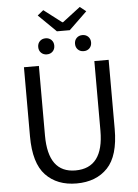

<svg xmlns="http://www.w3.org/2000/svg" viewBox="-68 -1126 856 1190"><g transform="rotate(-5 360.5 -531.0)"><path d="M210 -1045 247 -1075 358 -990H363L474 -1075L512 -1045L400 -937H320ZM196 -850Q196 -872 210 -886Q224 -900 246 -900Q268 -900 282 -886Q296 -872 296 -850Q296 -828 282 -814Q268 -800 246 -800Q224 -800 210 -814Q196 -828 196 -850ZM425 -850Q425 -872 439 -886Q453 -900 475 -900Q497 -900 511 -886Q525 -872 525 -850Q525 -828 511 -814Q497 -800 475 -800Q453 -800 439 -814Q425 -828 425 -850ZM97 -303V-733H190V-300Q190 -68 360 -68Q535 -68 535 -300V-733H624V-303Q624 -136 553 -61.5Q482 13 360 13Q239 13 168 -61.5Q97 -136 97 -303Z"/></g></svg>

Font: Noto Sans SC
Style: Regular
Weight: 400
Designer: Ryoko NISHIZUKA ____ (kana & ideographs); Paul D. Hunt (Latin, Greek & Cyrillic); Wenlong ZHANG ___ (bopomofo); Sandoll 
Foundry: Adobe Systems Incorporated
Version: Version 1.004